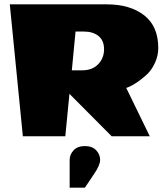

<svg xmlns="http://www.w3.org/2000/svg" viewBox="-20 -626 757 882"><path d="M300 236V109Q300 84 318 64.5Q336 45 370 45Q404 45 422 64.5Q440 84 440 108.5Q440 133 411 175L370 236ZM358 -303Q404 -303 431 -331Q458 -359 458 -399.5Q458 -440 432.5 -460.5Q407 -481 367 -481H327L310 -303ZM471 -606Q578 -606 642.5 -555.5Q707 -505 707 -406Q707 -370 692 -337.5Q677 -305 656 -285Q612 -245 575 -228L560 -222L668 0H493L299 -195L280 0H85L25 -606Z"/></svg>

Font: Wendy One
Style: Regular
Weight: 400
Designer: Alejandro Inler
Foundry: Alejandro Inler
Version: 1.001